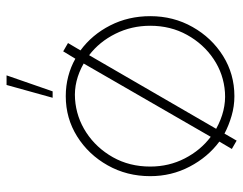

<svg xmlns="http://www.w3.org/2000/svg" viewBox="-100 -640 759 600"><g transform="rotate(-90 280.0 -339.5)"><path d="M141 20 115 5 138 -34Q89.5 -70 59.8 -126.8Q30 -183.5 30 -250Q30 -323 63.8 -383Q97.5 -443 154.2 -478.5Q211 -514 280 -514Q312.5 -514 342 -506.2Q371.5 -498.5 397 -484L420 -522L446 -507L423 -468Q472 -432 501 -375.2Q530 -318.5 530 -250Q530 -177.5 496.2 -117.8Q462.5 -58 405.8 -22.5Q349 13 280 13Q248.5 13 218.5 4.2Q188.5 -4.5 163 -18ZM153 -61 382 -458Q327.5 -489 270.8 -485Q214 -481 166.2 -449.8Q118.5 -418.5 89.2 -366.8Q60 -315 60 -250Q60 -191.5 85.5 -142Q111 -92.5 153 -61ZM178 -44Q235 -12.5 292 -16.5Q349 -20.5 396 -52Q443 -83.5 471.5 -135Q500 -186.5 500 -250Q500 -308.5 475 -358.8Q450 -409 408 -441ZM275 -555 315 -699H345L295 -555Z"/></g></svg>

Font: Urbanist Thin
Style: Regular
Weight: 100
Designer: Corey Hu
Foundry: Corey Hu
Version: Version 1.330; ttfautohint (v1.8.4.7-5d5b)